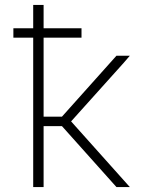

<svg xmlns="http://www.w3.org/2000/svg" viewBox="-20 -755 640 775"><path d="M114 0V-603H34V-641H114V-735H156V-641H309V-603H156V-284H230L450 -530H504L479 -501L267 -265L504 0H450L230 -246H156V0Z"/></svg>

Font: Iosevka Curly XLtEx
Style: Regular
Weight: 200
Width: 7
Monospace: yes
Designer: Belleve Invis
Foundry: Belleve Invis
Version: Version 11.1.0; ttfautohint (v1.8.3)